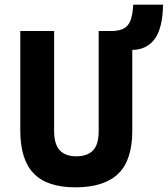

<svg xmlns="http://www.w3.org/2000/svg" viewBox="-20 -788 719 823"><path d="M545 -574Q537 -574 523 -576.5Q509 -579 481 -588.5Q453 -598 403 -617V-655H455Q491 -655 511 -666Q531 -677 540 -702Q549 -727 551 -768H679Q677 -665 642 -619.5Q607 -574 545 -574ZM403 -226V-655H547V-228Q547 -101 486.5 -43Q426 15 303 15Q182 15 124.5 -44.5Q67 -104 67 -228V-655H212V-226Q212 -170 236 -144Q260 -118 307 -118Q354 -118 378.5 -143Q403 -168 403 -226Z"/></svg>

Font: Intel One Mono Light
Style: Regular
Weight: 300
Monospace: yes
Designer: Fred Shallcrass
Foundry: Frere-Jones Type LLC
Version: Version 1.004